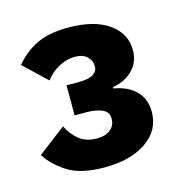

<svg xmlns="http://www.w3.org/2000/svg" viewBox="-68 -767 481 506"><g transform="rotate(-15 172.5 -513.5)"><path d="M117 -558H151Q178 -558 190 -566Q202 -574 202 -585V-589Q202 -603 190.5 -614Q179 -625 157 -625Q136 -625 114.5 -614Q93 -603 77 -582L15 -641Q41 -672 74.5 -688Q108 -704 160 -704Q231 -704 270.5 -676Q310 -648 310 -603Q310 -569 287.5 -547.5Q265 -526 234 -522V-518Q272 -512 294 -490Q316 -468 316 -433Q316 -382 272.5 -352.5Q229 -323 159 -323Q95 -323 59.5 -345Q24 -367 4 -398L80 -456Q91 -433 110 -417.5Q129 -402 159 -402Q182 -402 195.5 -413Q209 -424 209 -442V-444Q209 -461 192 -468.5Q175 -476 148 -476H117Z"/></g></svg>

Font: IBM Plex Sans Var
Style: Regular
Weight: 400
Designer: Mike Abbink, Paul van der Laan, Pieter van Rosmalen
Foundry: Bold Monday
Version: Version 3.000